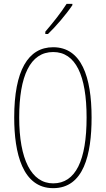

<svg xmlns="http://www.w3.org/2000/svg" viewBox="-20 -970 551 1000"><path d="M357 -943V-950H327C293 -898 261 -858 216 -805V-793H230C269 -830 324 -894 357 -943ZM457 -358C457 -570 404 -724 257 -724C126 -724 54 -602 54 -358C54 -173 97 10 257 10C416 10 457 -165 457 -358ZM80 -358C80 -574 137 -699 257 -699C374 -699 431 -577 431 -358C431 -135 374 -15 257 -15C143 -15 80 -141 80 -358Z"/></svg>

Font: Noto Sans Oriya ExtCond Thin
Style: Regular
Weight: 100
Width: 2
Designer: Amélie Bonet and Sol Matas
Foundry: Google LLC
Version: Version 2.006